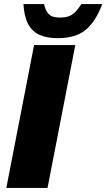

<svg xmlns="http://www.w3.org/2000/svg" viewBox="-20 -921 521 941"><path d="M11 0 147 -700H349L213 0ZM263 -734Q208 -734 172 -751Q136 -768 117 -805Q98 -842 95 -901H196Q202 -875 212 -860.5Q222 -846 237 -840.5Q252 -835 275 -835Q297 -835 314.5 -840.5Q332 -846 347 -860.5Q362 -875 379 -901H481Q450 -817 401 -775.5Q352 -734 263 -734Z"/></svg>

Font: REM ExtraBold
Style: Italic
Weight: 800
Italic angle: -11°
Designer: Octavio Pardo
Foundry: Ashler Design
Version: Version 1.005;gftools[0.9.28]